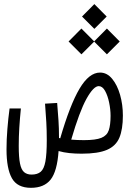

<svg xmlns="http://www.w3.org/2000/svg" viewBox="-20 -733 626 920"><path d="M371.1 3.4Q339.8 3.4 312.3 0.5Q284.7 -2.4 260.7 -9.3Q253.9 87.9 222.7 127.4Q191.4 167 128.4 167Q63 167 37.1 121.1Q11.2 75.2 11.2 -17.6Q11.2 -64 15.4 -115.2Q19.5 -166.5 25.9 -213.4H80.1Q75.2 -164.6 72.5 -121.1Q69.8 -77.6 69.8 -34.2Q69.8 21 75.9 50.8Q82 80.6 95.7 92Q109.4 103.5 131.3 103.5Q159.2 103.5 175 90.1Q190.9 76.7 197.5 41Q204.1 5.4 204.1 -61.5Q204.1 -109.4 201.9 -147.2Q199.7 -185.1 195.8 -236.3L253.9 -239.7Q257.8 -190.9 260.3 -154.8Q262.7 -118.7 262.7 -75.2Q262.7 -73.2 262.7 -71.8Q265.6 -71.3 268.6 -70.3Q315.4 -231 361.1 -308.1Q406.7 -385.3 459.5 -385.3Q492.7 -385.3 517.3 -355.5Q542 -325.7 555.4 -278.6Q568.8 -231.4 568.8 -179.2Q568.8 -113.3 552 -73.2Q535.2 -33.2 492.4 -14.9Q449.7 3.4 371.1 3.4ZM321.3 -64Q349.6 -61.5 382.3 -61.5Q438.5 -61.5 465.6 -72.5Q492.7 -83.5 501.2 -108.9Q509.8 -134.3 509.8 -177.7Q509.8 -208.5 502.9 -241.7Q496.1 -274.9 483.4 -297.6Q470.7 -320.3 453.1 -320.3Q428.2 -320.3 394.5 -259.8Q360.8 -199.2 321.3 -64ZM492.2 -472.7 431.2 -533.7 370.1 -472.7 308.6 -534.2 370.1 -596.2 431.2 -534.7 492.2 -596.2 553.7 -534.2ZM432.1 -594.7 373 -653.8 432.1 -713.4 491.2 -653.8Z"/></svg>

Font: CaskaydiaCove NFP Light
Style: Regular
Weight: 300
Designer: Aaron Bell
Foundry: Saja Typeworks
Version: Version 2111.001; VTT 6.35;Nerd Fonts 3.1.1